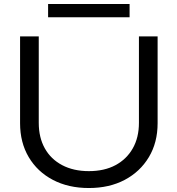

<svg xmlns="http://www.w3.org/2000/svg" viewBox="-20 -933 893 966"><path d="M175 -315Q175 -241 205.5 -186.5Q236 -132 293 -102Q350 -72 427 -72Q505 -72 561 -102Q617 -132 648 -186.5Q679 -241 679 -315V-750H773V-313Q773 -216 729 -142.5Q685 -69 607.5 -28Q530 13 427 13Q324 13 246 -28Q168 -69 124.5 -142.5Q81 -216 81 -313V-750H175ZM222 -846V-913H632V-846Z"/></svg>

Font: Unbounded Light
Style: Regular
Weight: 300
Designer: Luke Prowse, Jean-Baptiste Morizot, Fátima Lázaro, Florian Runge
Foundry: NaN
Version: Version 1.700